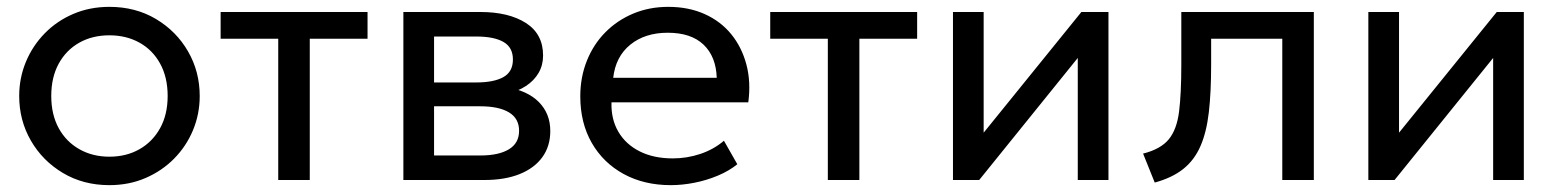

<svg xmlns="http://www.w3.org/2000/svg" viewBox="-20 -525 4544 560"><path d="M299 15Q223 15 163.5 -20.5Q104 -56 70 -115Q36 -174 36 -245Q36 -297.5 55.5 -344.5Q75 -391.5 110.5 -427.8Q146 -464 194 -484.5Q242 -505 299 -505Q375.5 -505 435 -469.5Q494.5 -434 528.5 -375Q562.5 -316 562.5 -245Q562.5 -192.5 543 -145.5Q523.5 -98.5 488 -62.5Q452.5 -26.5 404.5 -5.8Q356.5 15 299 15ZM299 -68Q348.5 -68 386.8 -89.8Q425 -111.5 447 -151.2Q469 -191 469 -245Q469 -299.5 447.2 -339.2Q425.5 -379 387 -400.5Q348.5 -422 299 -422Q249.5 -422 211.2 -400.5Q173 -379 151.2 -339.2Q129.5 -299.5 129.5 -245Q129.5 -191 151.2 -151.2Q173 -111.5 211.5 -89.8Q250 -68 299 -68Z M791.5 0V-412H623.5V-490H1052V-412H883.5V0Z M1156.5 0V-490H1381.5Q1463.5 -490 1513.8 -458Q1564 -426 1564 -363Q1564 -335 1551 -312.5Q1538 -290 1514 -274.2Q1490 -258.5 1457.5 -251L1456 -271Q1518.5 -261 1551.8 -227.2Q1585 -193.5 1585 -143Q1585 -98.5 1561.8 -66.5Q1538.5 -34.5 1495.5 -17.2Q1452.5 0 1393 0ZM1246 -71.5H1380.5Q1434.5 -71.5 1464.2 -89.5Q1494 -107.5 1494 -143.5Q1494 -179.5 1464.5 -197.2Q1435 -215 1380.5 -215H1232V-284.5H1369Q1420 -284.5 1448 -300Q1476 -315.5 1476 -351.5Q1476 -387 1448.2 -402.8Q1420.5 -418.5 1369 -418.5H1246Z M1936.5 15Q1858.5 15 1799 -17.5Q1739.5 -50 1706 -108.2Q1672.5 -166.5 1672.5 -244Q1672.5 -300 1691.8 -348Q1711 -396 1745.8 -431Q1780.5 -466 1827.2 -485.5Q1874 -505 1929 -505Q1988.5 -505 2035.2 -484Q2082 -463 2112.8 -425.2Q2143.5 -387.5 2157 -336.8Q2170.5 -286 2162.5 -226.5H1763.5Q1762 -177.5 1783.5 -140.8Q1805 -104 1845.8 -83.5Q1886.5 -63 1942.5 -63Q1983.5 -63 2022.5 -76Q2061.5 -89 2091.5 -114.5L2130.5 -46Q2106.5 -26.5 2073.8 -12.8Q2041 1 2005.5 8Q1970 15 1936.5 15ZM1768.5 -298H2070.5Q2068.5 -360 2032 -394.8Q1995.5 -429.5 1927.5 -429.5Q1861.5 -429.5 1818.5 -394.8Q1775.5 -360 1768.5 -298Z M2394.5 0V-412H2226.5V-490H2655V-412H2486.5V0Z M2759.5 0V-490H2849V-138L3134 -490H3213V0H3123.5V-356L2836 0Z M3348 7.5 3314 -77Q3365.5 -90 3389 -118.8Q3412.5 -147.5 3419 -200Q3425.5 -252.5 3425.5 -336.5V-490H3812V0H3720V-412H3512.5V-336.5Q3512.5 -256.5 3505.8 -197.8Q3499 -139 3481.2 -98.5Q3463.5 -58 3431.2 -32.2Q3399 -6.5 3348 7.5Z M3971 0V-490H4060.5V-138L4345.5 -490H4424.5V0H4335V-356L4047.5 0Z"/></svg>

Font: Geologica Cursive Light
Style: Regular
Weight: 300
Designer: Sindre Bremnes, Frode Helland
Foundry: Monokrom Skriftforlag AS
Version: Version 1.010;gftools[0.9.28]